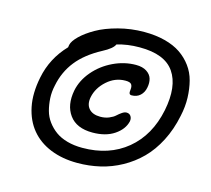

<svg xmlns="http://www.w3.org/2000/svg" viewBox="-111 -881 1166 1062"><g transform="rotate(15 471.5 -350.0)"><path d="M417 47.9Q331.1 47.9 262.9 20.3Q194.8 -7.3 151.9 -59.1Q108.9 -110.8 93.5 -185.8Q78.1 -260.7 97.2 -355Q120.1 -470.7 203.1 -557.1Q203.1 -559.1 205.1 -570.8Q210 -594.2 241 -624.3Q272 -654.3 320.8 -682.1Q369.6 -710 441.4 -729Q513.2 -748 588.9 -748Q654.3 -748 707.8 -734.1Q761.2 -720.2 798.6 -694.8Q835.9 -669.4 862.3 -633.5Q888.7 -597.7 900.1 -553.5Q911.6 -509.3 913.3 -458.5Q915 -407.7 902.8 -352.1Q886.2 -270.5 851.8 -203.9Q817.4 -137.2 771.2 -91.1Q725.1 -44.9 667.5 -13.2Q609.9 18.6 547.1 33.2Q484.4 47.9 417 47.9ZM187 -334Q178.2 -295.4 180.4 -258.8Q182.6 -222.2 191.4 -189.5Q200.2 -156.7 220.5 -129.4Q240.7 -102.1 268.3 -82Q295.9 -62 335.2 -51Q374.5 -40 421.9 -40Q574.7 -40 677 -124.5Q779.3 -209 810.1 -359.9Q838.4 -502 784.4 -580.8Q730.5 -659.7 585.9 -659.2Q515.1 -659.2 457 -641.1Q446.3 -615.7 391.1 -586.9Q300.8 -538.6 252 -476.8Q203.1 -415 187 -334ZM454.1 -136.2Q362.8 -136.2 322 -192.4Q281.2 -248.5 297.9 -335Q310.1 -395.5 354.2 -447.5Q398.4 -499.5 461.9 -529.8Q525.4 -560.1 591.8 -560.1Q629.4 -560.1 652.8 -544.9Q676.3 -529.8 683.1 -506.6Q689.9 -483.4 684.1 -455.1Q678.7 -426.3 659.4 -408.7Q640.1 -391.1 610.8 -391.1Q601.1 -391.1 597.9 -397.9Q594.7 -404.8 597.2 -420.9Q599.6 -439.9 592 -450.4Q584.5 -460.9 558.1 -460.9Q499 -460.9 452.6 -419.4Q406.2 -377.9 395 -323.2Q386.7 -281.2 408 -256.6Q429.2 -231.9 474.1 -231.9Q501 -231.9 523.4 -241.2Q545.9 -250.5 558.1 -262Q570.3 -273.4 584 -282.7Q597.7 -292 608.9 -292Q625.5 -292 633.8 -279.8Q642.1 -267.6 639.2 -250Q628.4 -202.6 579.3 -169.4Q530.3 -136.2 454.1 -136.2Z"/></g></svg>

Font: Shantell Sans Normal
Style: Italic
Weight: 500
Italic angle: -11.31°
Designer: Stephen Nixon, Anya Danilova, Shantell Martin
Foundry: Arrow Type
Version: Version 1.006;[559af2be0]